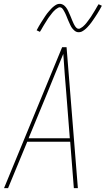

<svg xmlns="http://www.w3.org/2000/svg" viewBox="-20 -981 551 1001"><path d="M1 0 304 -735H327L386 0H365L346 -242H122L22 0ZM344 -260 326 -490Q322 -542 317.5 -594.5Q313 -647 310 -700Q288 -647 266.5 -594.5Q245 -542 224 -490L129 -260ZM390 -813Q383 -813 377.5 -815.5Q372 -818 367.5 -822Q363 -826 359 -830.5Q355 -835 352 -840Q349 -845 346.5 -850.5Q344 -856 341.5 -861.5Q339 -867 336.5 -872.5Q334 -878 331.5 -884.5Q329 -891 326.5 -897Q324 -903 321.5 -908.5Q319 -914 316.5 -918.5Q314 -923 310.5 -929Q307 -935 302.5 -939Q298 -943 292 -943Q287 -943 285 -941.5Q283 -940 279 -938Q275 -936 270 -932Q265 -928 259.5 -922Q254 -916 252 -913.5Q250 -911 247.5 -907.5Q245 -904 242.5 -901Q240 -898 237.5 -894.5Q235 -891 232 -887Q229 -883 226.5 -878.5Q224 -874 221 -869.5Q218 -865 215 -860Q212 -855 208.5 -849.5Q205 -844 202 -838.5Q199 -833 195.5 -827Q192 -821 188 -815L171 -823Q177 -835 183 -845Q189 -855 194.5 -864Q200 -873 205.5 -881Q211 -889 215.5 -896.5Q220 -904 225 -910Q230 -916 234.5 -921.5Q239 -927 246.5 -935Q254 -943 262 -949Q270 -955 276.5 -958Q283 -961 292 -961Q298 -961 304 -958.5Q310 -956 314.5 -952.5Q319 -949 323 -944Q327 -939 330 -934Q333 -929 335.5 -923.5Q338 -918 340.5 -912.5Q343 -907 345.5 -901.5Q348 -896 350.5 -889.5Q353 -883 355.5 -877Q358 -871 360.5 -865.5Q363 -860 365 -855.5Q367 -851 371 -845Q375 -839 379.5 -835Q384 -831 390 -831Q395 -831 397 -832.5Q399 -834 403 -836Q407 -838 412 -842Q417 -846 422.5 -852Q428 -858 430 -860.5Q432 -863 434.5 -866.5Q437 -870 439.5 -873Q442 -876 444.5 -880Q447 -884 450 -887.5Q453 -891 455.5 -895.5Q458 -900 461 -904.5Q464 -909 467 -914Q470 -919 473.5 -924.5Q477 -930 480 -935.5Q483 -941 486.5 -947Q490 -953 494 -959L511 -951Q505 -939 499 -929Q493 -919 487.5 -910Q482 -901 476.5 -893Q471 -885 466 -877.5Q461 -870 456.5 -864Q452 -858 447.5 -852.5Q443 -847 435.5 -839Q428 -831 420 -825Q412 -819 405.5 -816Q399 -813 390 -813Z"/></svg>

Font: Iosevka SS04 Thin
Style: Italic
Weight: 100
Italic angle: -9°
Monospace: yes
Designer: Belleve Invis
Foundry: Belleve Invis
Version: Version 19.0.0; ttfautohint (v1.8.4)